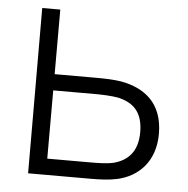

<svg xmlns="http://www.w3.org/2000/svg" viewBox="-45 -606 636 651"><g transform="rotate(5 273.0 -281.0)"><path d="M72.9 -562.5 74 0H284.4C316.7 0 347.9 -1 377.1 -7.3C446.9 -22.9 504.2 -76 504.2 -171.9C504.2 -277.1 440.6 -322.9 362.5 -337.5C337.5 -341.7 308.3 -342.7 276 -342.7H134.4V-562.5ZM134.4 -287.5H277.1C302.1 -287.5 330.2 -286.5 355.2 -282.3C407.3 -270.8 440.6 -240.6 440.6 -171.9C440.6 -100 402.1 -72.9 362.5 -61.5C338.5 -55.2 302.1 -55.2 277.1 -55.2H134.4Z"/></g></svg>

Font: Manrope3 Light
Style: Regular
Weight: 300
Designer: Mikhail Sharanda
Foundry: Mikhail Sharanda
Version: Version 3.000;PS 003.000;hotconv 1.0.88;makeotf.lib2.5.64775